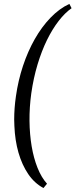

<svg xmlns="http://www.w3.org/2000/svg" viewBox="-20 -803 384 977"><path d="M344.2 -761.2Q310.5 -737.8 278.6 -696.5Q246.6 -655.3 219.2 -599.6Q191.9 -543.9 171.1 -475.1Q150.4 -406.2 139.2 -328.1Q129.4 -256.8 130.1 -188Q130.9 -119.1 141.1 -58.6Q151.4 2 171.1 51.3Q190.9 100.6 219.2 131.8L201.2 153.8Q155.3 129.4 123.5 82.5Q91.8 35.6 74 -26.4Q56.2 -88.4 53.2 -162.1Q52.2 -178.2 52.2 -194.3Q52.2 -252.4 61 -313Q72.3 -393.1 96.9 -467.5Q121.6 -542 157 -604.2Q192.4 -666.5 237.1 -712.9Q281.7 -759.3 333 -783.2Z"/></svg>

Font: Akkhara
Style: Italic
Weight: 400
Italic angle: -7°
Designer: J. Victor Gaultney
Version: Version 1.00 June 13, 2006, initial release